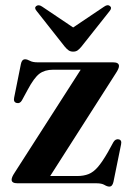

<svg xmlns="http://www.w3.org/2000/svg" viewBox="-20 -694 496 727"><path d="M419.5 -418 170 -27.5H272Q297 -27.5 315.2 -34.8Q333.5 -42 350.2 -61.2Q367 -80.5 388 -117L409.5 -156Q417 -168.5 429 -166.5Q442 -164 438.5 -147.5L409.5 -5Q405.5 12.5 394 12.5Q386 12.5 375.5 6.2Q365 0 345.5 0H46.5Q24 0 24 -13.5Q24 -23 35 -39.5L285.5 -430H181Q149.5 -430 129.2 -414.8Q109 -399.5 85 -354.5L63 -314Q55.5 -301 43.5 -304Q30 -307 33.5 -324L59 -451Q62.5 -469.5 75 -469.5Q83 -469.5 93.2 -463.8Q103.5 -458 122.5 -458H408Q430.5 -458 430.5 -444Q430.5 -435 419.5 -418ZM288 -517Q280.5 -508 273.8 -503.2Q267 -498.5 257 -498.5Q247 -498.5 240 -503.2Q233 -508 225.5 -517L119 -652Q108.5 -664 117 -671Q126.5 -678 139.5 -669L257 -590L374.5 -669Q388 -678.5 396.5 -671Q405 -664 395 -652Z"/></svg>

Font: Fraunces 72pt SemiBold
Style: Regular
Weight: 600
Version: Version 1.000;[b76b70a41]